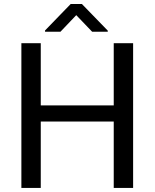

<svg xmlns="http://www.w3.org/2000/svg" viewBox="-20 -923 760 943"><path d="M85 0V-710.9H180.2V-405.3H538.6V-710.9H633.8V0H538.6V-326.2H180.2V0ZM201.2 -773.4 327.1 -903.3H382.3L509.3 -772.5V-767.1H432.6L354.5 -848.6L276.9 -767.1H201.2Z"/></svg>

Font: Bert Sans Medium
Style: Regular
Weight: 500
Designer: Christian Robertson, Adam Twardoch, & Cristiano Sobral
Foundry: Google
Version: Version 12.135;January 10, 2020;FontCreator 12.0.0.2547 64-b